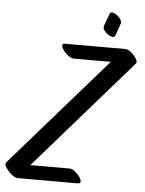

<svg xmlns="http://www.w3.org/2000/svg" viewBox="-106 -874 722 956"><g transform="rotate(5 255.0 -396.5)"><path d="M-45 -38 430 -582H245Q233 -582 218.5 -592.5Q204 -603 193.5 -617Q183 -631 182 -641.5Q181 -652 196 -652H495Q511 -652 529 -636.5Q547 -621 554 -606Q562 -591 555 -584L76 -35H270Q284 -35 298 -24.5Q312 -14 322 0Q332 14 332.5 24.5Q333 35 319 35H19Q8 35 -6 25.5Q-20 16 -30 3Q-40 -8 -45.5 -19.5Q-51 -31 -45 -38ZM381 -758 403 -818Q407 -829 417.5 -827.5Q428 -826 440 -817Q452 -808 459 -796.5Q466 -785 463 -776L442 -716Q438 -705 427 -706.5Q416 -708 404 -716.5Q392 -725 384.5 -736.5Q377 -748 381 -758Z"/></g></svg>

Font: Story Script
Style: Regular
Weight: 400
Designer: Lana Roulhac, Ben Buysse
Version: Version 1.000; ttfautohint (v1.8.4.7-5d5b)